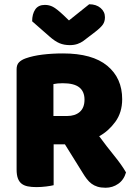

<svg xmlns="http://www.w3.org/2000/svg" viewBox="-20 -874 642 902"><path d="M232 -196V-4Q221 -1 197.5 2Q174 5 151 5Q128 5 110.5 1.5Q93 -2 81.5 -11Q70 -20 64 -36Q58 -52 58 -78V-549Q58 -570 69.5 -581.5Q81 -593 101 -600Q135 -612 180 -617.5Q225 -623 276 -623Q414 -623 484 -565Q554 -507 554 -408Q554 -346 522 -302Q490 -258 446 -234Q482 -185 517 -142Q552 -99 572 -64Q562 -29 535.5 -10.5Q509 8 476 8Q454 8 438 3Q422 -2 410 -11Q398 -20 388 -33Q378 -46 369 -61L285 -196ZM304 -778 399 -854Q432 -854 452.5 -836.5Q473 -819 473 -793Q473 -773 463.5 -759Q454 -745 427 -724L372 -682Q360 -673 344 -667.5Q328 -662 308 -662Q281 -662 259.5 -671Q238 -680 212 -703L131 -774Q131 -808 145.5 -829.5Q160 -851 191 -851Q211 -851 228.5 -842Q246 -833 278 -803ZM295 -329Q333 -329 355 -348.5Q377 -368 377 -406Q377 -444 352.5 -463.5Q328 -483 275 -483Q260 -483 251 -482Q242 -481 231 -479V-329Z"/></svg>

Font: Baloo Tammudu
Style: Regular
Weight: 400
Designer: Omkar Shende and Ek Type
Foundry: Ek Type
Version: Version 1.443;PS 1.000;hotconv 16.6.51;makeotf.lib2.5.65220;